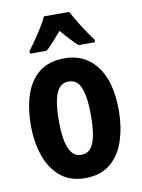

<svg xmlns="http://www.w3.org/2000/svg" viewBox="-87 -826 662 895"><g transform="rotate(-10 244.0 -378.0)"><path d="M452 -274Q452 -199 431.5 -134Q411 -69 365 -29.5Q319 10 243 10Q172 10 126 -29Q80 -68 58 -132.5Q36 -197 36 -274Q36 -358 57.5 -421.5Q79 -485 125 -521Q171 -557 245 -557Q340 -557 396 -484Q452 -411 452 -274ZM168 -273Q168 -188 186.5 -144Q205 -100 244 -100Q285 -100 302.5 -143.5Q320 -187 320 -274Q320 -361 302.5 -404Q285 -447 244 -447Q204 -447 186 -404Q168 -361 168 -273ZM304 -766Q321 -733 345.5 -694.5Q370 -656 398 -618V-606H320Q303 -621 284 -641.5Q265 -662 244 -687Q222 -661 203 -640Q184 -619 169 -606H90V-618Q105 -638 124 -665.5Q143 -693 159.5 -720Q176 -747 184 -766Z"/></g></svg>

Font: Noto Sans Lao UI ExtCond
Style: Bold
Weight: 700
Width: 2
Designer: Monotype Design Team
Foundry: Monotype Imaging Inc.
Version: Version 2.000; ttfautohint (v1.8.4.7-5d5b)